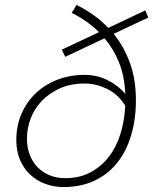

<svg xmlns="http://www.w3.org/2000/svg" viewBox="-20 -745 640 777"><path d="M238 12Q198 12 163 -1Q128 -14 102 -38.5Q76 -63 61 -98Q46 -133 46 -178Q46 -236 67 -284.5Q88 -333 125 -368Q162 -403 212.5 -422.5Q263 -442 322 -442Q374 -442 417.5 -419.5Q461 -397 487 -365Q484 -437 461.5 -492.5Q439 -548 403 -590L244 -515L230 -544L381 -615Q331 -663 270 -693L290 -725Q326 -707 358.5 -684Q391 -661 418 -632L568 -703L580 -674L440 -608Q482 -556 506 -490Q530 -424 530 -339Q530 -260 510 -195Q490 -130 452.5 -84Q415 -38 360.5 -13Q306 12 238 12ZM244 -24Q302 -24 346 -47.5Q390 -71 420.5 -110.5Q451 -150 467.5 -203.5Q484 -257 487 -317Q457 -365 412 -386Q367 -407 323 -407Q266 -407 222.5 -387.5Q179 -368 149 -336.5Q119 -305 104 -265Q89 -225 89 -184Q89 -148 100.5 -118.5Q112 -89 132.5 -68Q153 -47 181.5 -35.5Q210 -24 244 -24Z"/></svg>

Font: Source Code Pro Light
Style: Italic
Weight: 300
Italic angle: -11°
Monospace: yes
Designer: Paul D. Hunt, Teo Tuominen
Foundry: Adobe Systems Incorporated
Version: Version 1.050;PS 1.000;hotconv 16.6.51;makeotf.lib2.5.65220